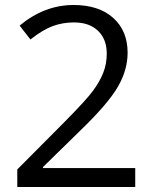

<svg xmlns="http://www.w3.org/2000/svg" viewBox="-20 -744 612 764"><path d="M518.1 0H48.8V-69.8L236.8 -258.8Q322.8 -345.7 350.1 -382.8Q377.4 -419.9 391.1 -455.1Q404.8 -490.2 404.8 -530.8Q404.8 -587.9 370.1 -621.3Q335.4 -654.8 273.9 -654.8Q229.5 -654.8 189.7 -640.1Q149.9 -625.5 101.1 -586.9L58.1 -642.1Q156.7 -724.1 272.9 -724.1Q373.5 -724.1 430.7 -672.6Q487.8 -621.1 487.8 -534.2Q487.8 -466.3 449.7 -399.9Q411.6 -333.5 307.1 -231.9L150.9 -79.1V-75.2H518.1Z"/></svg>

Font: f0_51640 
Style: Regular
Weight: 400
Foundry: Ascender Corporation
Version: Version 1.10